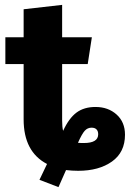

<svg xmlns="http://www.w3.org/2000/svg" viewBox="-20 -684 533 788"><path d="M493 -131Q493 -59 439.5 -21Q386 17 301 17Q277 17 251 14L220 84L142 54L173 -11Q77 -61 77 -194V-421H2V-531H77V-646L235 -664V-531H357L340 -421H235V-190Q235 -162 239 -147Q263 -199 294 -222Q325 -245 372 -245Q424 -245 458.5 -214Q493 -183 493 -131ZM383 -133Q383 -146 376 -153Q369 -160 356 -160Q339 -160 327.5 -147Q316 -134 300 -98Q307 -97 324 -97Q383 -97 383 -133Z"/></svg>

Font: FiraGOUPP
Style: Bold
Weight: 700
Designer: bBox Type
Foundry: bBox Type GmbH
Version: Version 1.001